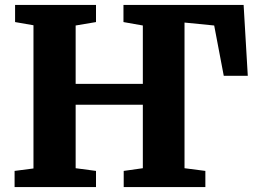

<svg xmlns="http://www.w3.org/2000/svg" viewBox="-20 -763 1052 783"><path d="M39.5 0V-66L116.5 -76V-660L41.5 -673V-743H371.5V-673L288.5 -659V-421H562.5V-659L483.5 -673V-743H973.5L990.5 -454H892.5L853.5 -659L732.5 -671V-77L817.5 -66V0H484.5V-66L562.5 -77V-336H288.5V-77L371.5 -66V0Z"/></svg>

Font: Merriweather Black
Style: Regular
Weight: 900
Designer: Eben Sorkin
Foundry: Eben Sorkin
Version: Version 2.200;gftools[0.9.31]